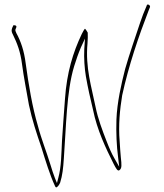

<svg xmlns="http://www.w3.org/2000/svg" viewBox="-20 -720 712 836"><path d="M36 -570C55 -531 69 -495 76 -440C83 -386 96 -320 106 -263C120 -197 140 -137 160 -79C178 -21 198 44 219 89C221 94 224 96 224 96C230 96 238 85 242 75C252 43 255 14 258 -30C268 -162 269 -322 303 -432C312 -461 321 -487 332 -513L350 -552L347 -507C345 -466 348 -423 354 -387C363 -336 373 -292 385 -242C403 -153 441 -74 475 -6C485 13 492 27 500 21C511 13 510 -1 506 -36C504 -54 503 -77 501 -105C495 -175 502 -244 512 -305C540 -434 584 -563 627 -674L633 -689C636 -697 622 -705 619 -697V-696L612 -679C608 -670 600 -651 590 -621C569 -557 544 -487 525 -420C508 -354 490 -275 487 -200C485 -141 488 -83 494 -37L499 6L479 -29C465 -53 455 -77 443 -108C427 -149 406 -204 396 -255C379 -340 351 -426 361 -531C362 -550 363 -567 362 -577V-578C361 -581 352 -594 350 -595C347 -593 340 -580 336 -572C298 -492 271 -405 263 -290L256 -195C254 -164 252 -135 250 -108C247 -50 247 7 234 54L228 77L219 55C212 37 206 18 198 -8C183 -58 160 -114 145 -172C121 -252 104 -354 92 -443C85 -499 71 -540 50 -578V-580C49 -582 47 -583 47 -589V-591L51 -601C55 -611 37 -612 37 -608V-607C31 -595 27 -586 36 -570ZM501 -111Z"/></svg>

Font: Stray Cat
Style: ExLtCn
Weight: 200
Version: Version 1.0